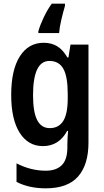

<svg xmlns="http://www.w3.org/2000/svg" viewBox="-20 -786 568 1046"><path d="M218 -553Q260 -553 291.5 -534Q323 -515 347 -473H353L364 -543H462V-9Q462 111 405.5 175.5Q349 240 229 240Q138 240 70 205V104Q148 144 229 144Q286 144 316.5 114Q347 84 347 17V4Q347 -32 351 -73H346Q301 10 214 10Q133 10 87 -63Q41 -136 41 -269Q41 -405 88 -479Q135 -553 218 -553ZM249 -454Q160 -454 160 -267Q160 -176 182.5 -132Q205 -88 251 -88Q300 -88 324.5 -127Q349 -166 349 -250V-274Q349 -369 325 -411.5Q301 -454 249 -454ZM334 -754Q324 -721 314 -678Q304 -635 302 -606H189V-616Q199 -651 218.5 -692Q238 -733 262 -766H334Z"/></svg>

Font: Noto Sans Myanmar Condensed SemiBold
Style: Regular
Weight: 600
Width: 3
Designer: Monotype Design Team
Foundry: Monotype Imaging Inc.
Version: Version 2.107; ttfautohint (v1.8.4.7-5d5b)